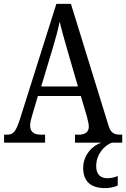

<svg xmlns="http://www.w3.org/2000/svg" viewBox="-20 -734 649 988"><path d="M1 0H212V-41H190C152 -41 135 -58 135 -88C135 -103 141 -126 146 -142L175 -240H396L427 -135C432 -116 437 -95 437 -83C437 -56 420 -41 386 -41H366V0H502C456 14 408 64 408 130C408 203 451 234 521 234C540 234 569 230 586 220V172C566 180 549 183 532 183C498 183 475 164 475 121C475 58 518 14 556 0H609V-41H600C565 -41 549 -52 538 -89L345 -714H270L82 -119C61 -55 48 -41 16 -41H1ZM192 -289 251 -485C267 -538 279 -583 287 -623C296 -583 310 -535 327 -475L381 -289Z"/></svg>

Font: Noto Serif Bengali Condensed
Style: Regular
Weight: 400
Width: 3
Designer: Juan Bruce, Universal Thirst, Indian Type Foundry and the Monotype Design Team.
Foundry: Monotype Imaging Inc.
Version: Version 2.003